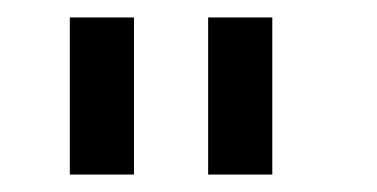

<svg xmlns="http://www.w3.org/2000/svg" viewBox="-20 -740 432 220"><path d="M60 -540H133.5V-720H60ZM218.5 -540H292V-720H218.5Z"/></svg>

Font: Hauora
Style: Regular
Weight: 400
Designer: Mikhail Sharanda
Foundry: WCYS & Co.
Version: Version 1.010